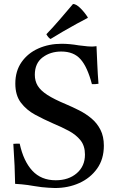

<svg xmlns="http://www.w3.org/2000/svg" viewBox="-20 -931 587 965"><path d="M256 14Q255 14 223.5 12.5Q192 11 151 4Q117 -2 89.5 -4.5Q62 -7 56 -7Q55 -90 47 -208Q55 -209 63.5 -209Q72 -209 79 -209Q98 -121 142.5 -73Q187 -25 260 -25Q325 -25 366 -60.5Q407 -96 407 -154Q407 -198 384.5 -226Q362 -254 325.5 -273.5Q289 -293 248 -310Q200 -331 156.5 -354.5Q113 -378 85 -415Q57 -452 57 -511Q57 -574 88.5 -619Q120 -664 173 -687.5Q226 -711 290 -711Q310 -711 331.5 -709Q353 -707 376 -703Q405 -699 420.5 -698Q436 -697 441 -697Q444 -697 452 -697.5Q460 -698 465 -699Q467 -655 469 -608Q471 -561 475 -510Q455 -507 442 -508Q419 -595 385 -633Q351 -672 288 -672Q233 -672 194 -642.5Q155 -613 155 -555Q155 -524 169.5 -500Q184 -476 218 -454Q252 -432 312 -407Q345 -393 378.5 -376Q412 -359 440 -335.5Q468 -312 485 -278.5Q502 -245 502 -199Q502 -131 468 -83.5Q434 -36 378.5 -11Q323 14 256 14ZM421 -844V-841Q399 -830 365.5 -811.5Q332 -793 296.5 -772.5Q261 -752 234 -735Q223 -741 213 -759Q247 -794 283 -836Q319 -878 347 -911Q363 -911 384.5 -889.5Q406 -868 421 -844Z"/></svg>

Font: Tiro Devanagari Hindi
Style: Regular
Weight: 400
Designer: Devanagari: John Hudson & Fiona Ross. Latin: John Hudson.
Foundry: Tiro Typeworks Ltd.
Version: Version 1.52